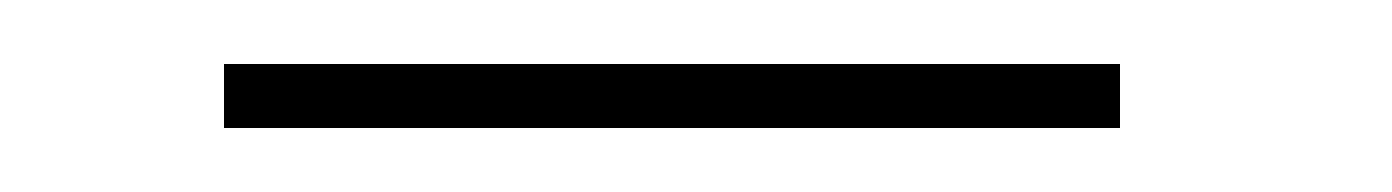

<svg xmlns="http://www.w3.org/2000/svg" viewBox="-20 -390 435 60"><path d="M60 -350H320H330V-370H320H60H50V-350Z"/></svg>

Font: Nordica Plus
Style: NordicaClassicUltraLight
Weight: 300
Version: Version 1